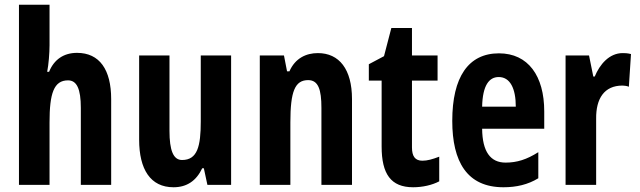

<svg xmlns="http://www.w3.org/2000/svg" viewBox="-20 -780 2699 810"><path d="M189 -589V-760H60V0H189V-264C189 -386 207 -441 267 -441C304 -441 321 -405 321 -325V0H449V-362C449 -486 400 -557 305 -557C249 -557 208 -529 187 -477H179C185 -507 189 -556 189 -589Z M955 -546H827V-268C827 -163 813 -105 748 -105C711 -105 695 -146 695 -228V-546H567V-191C567 -65 615 10 712 10C768 10 808 -17 833 -70H840L855 0H955Z M1321 -556C1271 -556 1225 -534 1201 -479H1191L1178 -546H1076V0H1205V-264C1205 -394 1224 -442 1280 -442C1323 -442 1336 -402 1336 -325V0H1465V-362C1465 -488 1411 -556 1321 -556Z M1762 -102C1731 -102 1718 -121 1718 -158V-440H1826V-546H1718V-662H1631L1600 -543L1536 -509V-440H1590V-162C1590 -46 1629 10 1723 10C1762 10 1803 1 1833 -15V-119C1804 -108 1783 -102 1762 -102Z M2085 -555C1956 -555 1888 -455 1888 -270C1888 -98 1950 10 2104 10C2158 10 2207 -1 2251 -28V-138C2202 -107 2161 -94 2113 -94C2049 -94 2015 -140 2014 -237H2276V-310C2276 -460 2208 -555 2085 -555ZM2084 -455C2132 -455 2156 -407 2156 -330H2014C2016 -421 2044 -455 2084 -455Z M2607 -556C2550 -556 2510 -508 2489 -457H2483L2465 -546H2366V0H2495V-279C2494 -364 2529 -419 2606 -419C2609 -419 2625 -418 2633 -414L2642 -552C2626 -556 2615 -556 2607 -556Z"/></svg>

Font: Noto Sans Kannada ExtraCondensed
Style: Bold
Weight: 700
Width: 2
Designer: Jelle Bosma - Monotype Design Team
Foundry: Monotype Imaging Inc.
Version: Version 2.005